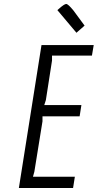

<svg xmlns="http://www.w3.org/2000/svg" viewBox="-20 -947 492 967"><path d="M242 -667V-642L211 -443L203 -418H390L381 -361H194V-336L153 -82L146 -57H357L348 0H75L189 -720H452L443 -667ZM277 -903Q304 -927 313.5 -927Q323 -927 350 -894L406 -818L365 -782L269 -896Z"/></svg>

Font: Economica
Style: Italic
Weight: 400
Designer: Vicente Lamonaca
Foundry: Vicente Lamonaca
Version: Version 1.100